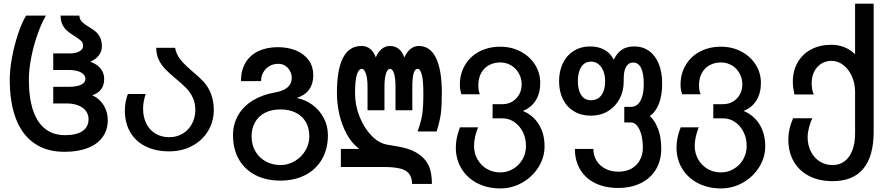

<svg xmlns="http://www.w3.org/2000/svg" viewBox="-20 -810 4840 1044"><path d="M33 -377.5Q33 -430 45.2 -496.8Q57.5 -563.5 78 -625.2Q98.5 -687 122 -725H229.5Q205 -683 183.8 -622.5Q162.5 -562 149.8 -497Q137 -432 137 -377.5Q137 -228.5 187.2 -151.8Q237.5 -75 333.5 -75Q395.5 -75 428.5 -97.2Q461.5 -119.5 461.5 -162Q461.5 -187.5 446.8 -207Q432 -226.5 405 -237Q378 -247.5 341.5 -247.5H269.5V-338H355Q398 -338 421.2 -349.5Q444.5 -361 444.5 -381.5Q444.5 -403 420.2 -416.2Q396 -429.5 355 -429.5H269.5V-519.5H359Q392.5 -519.5 412.2 -531Q432 -542.5 432 -560.5Q432 -577 421 -587.8Q410 -598.5 385.5 -613.5Q362 -628.5 346.8 -641Q331.5 -653.5 320.5 -674.2Q309.5 -695 309.5 -725H411.5Q413 -704 425.5 -691.5Q438 -679 463.5 -663.5Q486.5 -649.5 500.2 -638Q514 -626.5 524 -606.8Q534 -587 534 -558Q534 -530.5 517.2 -508.5Q500.5 -486.5 470.5 -474.5Q507.5 -461.5 527 -437.2Q546.5 -413 546.5 -381.5Q546.5 -313 481.5 -292Q519 -276 542.5 -239.5Q566 -203 566 -157Q566 -103.5 537.8 -64.5Q509.5 -25.5 456.5 -5Q403.5 15.5 330.5 15.5Q234.5 15.5 168 -29.8Q101.5 -75 67.2 -162.8Q33 -250.5 33 -377.5Z M659 -209Q659 -257.5 675.5 -299H772Q758 -255.5 758 -219.5Q758 -173 775.8 -137.8Q793.5 -102.5 825.8 -83.2Q858 -64 900 -64Q940.5 -64 972.8 -83Q1005 -102 1023.5 -135.8Q1042 -169.5 1042 -212Q1042 -249 1028.8 -278Q1015.5 -307 993.5 -330Q971.5 -353 935.5 -382.5Q899.5 -412.5 877.8 -435.2Q856 -458 842.8 -486.2Q829.5 -514.5 829.5 -550H932Q938.5 -517 957.2 -491.2Q976 -465.5 1022 -425.5Q1068 -386.5 1084.5 -368.5Q1113 -338 1127.8 -298.2Q1142.5 -258.5 1142.5 -213Q1142.5 -149 1111 -97.2Q1079.5 -45.5 1024.2 -16.2Q969 13 900 13Q826 13 771.8 -14Q717.5 -41 688.2 -91Q659 -141 659 -209Z M1247 -74.5Q1247 -135.5 1275.2 -184Q1303.5 -232.5 1354.8 -263.8Q1406 -295 1474 -307Q1566.5 -322.5 1566.5 -387.5Q1566.5 -404 1558 -421.8Q1549.5 -439.5 1532.8 -451.2Q1516 -463 1492.5 -463Q1466.5 -463 1445 -450.5Q1423.5 -438 1411.5 -416.5Q1399.5 -395 1399.5 -369H1290.5Q1290.5 -429.5 1316 -470.8Q1341.5 -512 1386.8 -532.8Q1432 -553.5 1490.5 -553.5Q1548 -553.5 1591.8 -534.5Q1635.5 -515.5 1659.5 -481.2Q1683.5 -447 1683.5 -401.5Q1683.5 -307 1593.5 -277Q1639 -268.5 1678 -240.5Q1717 -212.5 1740 -169.2Q1763 -126 1763 -74.5Q1763 -0.5 1731 55.2Q1699 111 1640.5 141.5Q1582 172 1504.5 172Q1426.5 172 1368.2 141.8Q1310 111.5 1278.5 55.8Q1247 0 1247 -74.5ZM1662 -68Q1662 -113 1643 -146.2Q1624 -179.5 1588.5 -197.2Q1553 -215 1504.5 -215Q1457 -215 1421.5 -197Q1386 -179 1367 -145.8Q1348 -112.5 1348 -68Q1348 -23.5 1368.2 12Q1388.5 47.5 1424.5 67.5Q1460.5 87.5 1505.5 87.5Q1547 87.5 1583 66Q1619 44.5 1640.5 8.8Q1662 -27 1662 -68Z M2064 98H1833.5V0H1934Q1893.5 -29.5 1866 -79.8Q1838.5 -130 1825.2 -188.8Q1812 -247.5 1812 -304Q1812 -560 1945 -560Q1973.5 -560 1993 -544Q2012.5 -528 2023.5 -498Q2035 -527 2055.2 -543.5Q2075.5 -560 2100.5 -560Q2128.5 -560 2148.5 -543.8Q2168.5 -527.5 2178.5 -497.5Q2191.5 -527 2211.8 -543.5Q2232 -560 2256.5 -560Q2319 -560 2350.8 -494.8Q2382.5 -429.5 2382.5 -304Q2382.5 -232.5 2377 -191.5Q2371.5 -150.5 2354 -95H2250.5Q2270.5 -150.5 2276.2 -190Q2282 -229.5 2282 -300.5Q2282 -372.5 2273.8 -404Q2265.5 -435.5 2250 -435.5Q2222 -435.5 2222 -338.5V-210.5H2130.5V-338.5Q2130.5 -386 2122.5 -410.8Q2114.5 -435.5 2100.5 -435.5Q2087 -435.5 2078.8 -410Q2070.5 -384.5 2070.5 -338.5V-210.5H1978.5V-338.5Q1978.5 -381.5 1969.8 -408.5Q1961 -435.5 1947.5 -435.5Q1930.5 -435.5 1920.5 -404.2Q1910.5 -373 1910.5 -304Q1910.5 -237.5 1935.2 -175.5Q1960 -113.5 2000.5 -72Q2041 -30.5 2085.5 -23.5Q2159.5 -12 2193.2 -1.8Q2227 8.5 2250.5 24Q2290.5 49 2309.5 87.2Q2328.5 125.5 2328.5 190H2221Q2219.5 155.5 2205.2 135.8Q2191 116 2157.8 107Q2124.5 98 2064 98Z M2458.5 -7.5Q2458.5 -34.5 2464 -60.8Q2469.5 -87 2481 -117.5H2579.5Q2569 -92.5 2563.2 -66Q2557.5 -39.5 2557.5 -17.5Q2557.5 23.5 2576.5 56.8Q2595.5 90 2628 108.8Q2660.5 127.5 2700.5 127.5Q2737.5 127.5 2769.8 108.5Q2802 89.5 2821 56.8Q2840 24 2840 -16.5Q2840 -58.5 2822.8 -92.8Q2805.5 -127 2776.2 -146.8Q2747 -166.5 2712.5 -166.5H2658.5V-243.5H2712.5Q2741.5 -243.5 2765.2 -257.5Q2789 -271.5 2802.8 -296Q2816.5 -320.5 2816.5 -351Q2816.5 -384.5 2800.8 -412Q2785 -439.5 2758.5 -455Q2732 -470.5 2700.5 -470.5Q2665 -470.5 2638 -455.2Q2611 -440 2596 -412.2Q2581 -384.5 2581 -347Q2581 -330 2582.8 -319.8Q2584.5 -309.5 2589.5 -297.5H2489Q2480.5 -322 2480.5 -349Q2480.5 -409 2508.5 -456.2Q2536.5 -503.5 2586.5 -529.8Q2636.5 -556 2700.5 -556Q2761 -556 2810.5 -530Q2860 -504 2888.8 -459Q2917.5 -414 2917.5 -359.5Q2917.5 -303 2892.8 -263.5Q2868 -224 2823 -207Q2880 -183 2910.5 -132.8Q2941 -82.5 2941 -14.5Q2941 46 2908 98.8Q2875 151.5 2819.8 183Q2764.5 214.5 2700.5 214.5Q2630.5 214.5 2575.5 186.2Q2520.5 158 2489.5 107.2Q2458.5 56.5 2458.5 -7.5Z M3106 0H3206.5Q3206.5 34.5 3223.2 62.8Q3240 91 3271.2 107.2Q3302.5 123.5 3343.5 123.5Q3383.5 123.5 3413.5 106.8Q3443.5 90 3459.5 60.2Q3475.5 30.5 3475.5 -7Q3475.5 -46 3467.2 -77.2Q3459 -108.5 3444.5 -126.2Q3430 -144 3411.5 -144H3374.5V-229H3410Q3444 -229 3462.2 -261.5Q3480.5 -294 3480.5 -352.5Q3480.5 -410.5 3466 -440.2Q3451.5 -470 3422.5 -470Q3398 -470 3384.8 -447.2Q3371.5 -424.5 3371.5 -385V-368Q3371.5 -314 3348.5 -271.5Q3325.5 -229 3285 -205Q3244.5 -181 3193 -181Q3141 -181 3101.8 -204.2Q3062.5 -227.5 3041.2 -269.8Q3020 -312 3020 -368Q3020 -424 3041 -467Q3062 -510 3100.2 -533.8Q3138.5 -557.5 3188 -557.5Q3233.5 -557.5 3266.5 -539.2Q3299.5 -521 3317.5 -485.5Q3335 -523 3362.2 -540.2Q3389.5 -557.5 3428 -557.5Q3475 -557.5 3509.2 -533Q3543.5 -508.5 3562 -463Q3580.5 -417.5 3580.5 -355.5Q3580.5 -291 3562.8 -245.8Q3545 -200.5 3513.5 -179.5Q3541.5 -153.5 3558.5 -108.5Q3575.5 -63.5 3575.5 -1.5Q3575.5 63.5 3546.2 111.8Q3517 160 3464 186Q3411 212 3340.5 212Q3269.5 212 3216.2 185.8Q3163 159.5 3134.5 111.5Q3106 63.5 3106 0ZM3270.5 -368Q3270.5 -399 3261 -423.2Q3251.5 -447.5 3234.2 -461.2Q3217 -475 3194.5 -475Q3159.5 -475 3140.8 -446.5Q3122 -418 3122 -368Q3122 -320.5 3140.5 -292.8Q3159 -265 3193.5 -265Q3230.5 -265 3250.5 -292.8Q3270.5 -320.5 3270.5 -368Z M3658.5 -7.5Q3658.5 -34.5 3664 -60.8Q3669.5 -87 3681 -117.5H3779.5Q3769 -92.5 3763.2 -66Q3757.5 -39.5 3757.5 -17.5Q3757.5 23.5 3776.5 56.8Q3795.5 90 3828 108.8Q3860.5 127.5 3900.5 127.5Q3937.5 127.5 3969.8 108.5Q4002 89.5 4021 56.8Q4040 24 4040 -16.5Q4040 -58.5 4022.8 -92.8Q4005.5 -127 3976.2 -146.8Q3947 -166.5 3912.5 -166.5H3858.5V-243.5H3912.5Q3941.5 -243.5 3965.2 -257.5Q3989 -271.5 4002.8 -296Q4016.5 -320.5 4016.5 -351Q4016.5 -384.5 4000.8 -412Q3985 -439.5 3958.5 -455Q3932 -470.5 3900.5 -470.5Q3865 -470.5 3838 -455.2Q3811 -440 3796 -412.2Q3781 -384.5 3781 -347Q3781 -330 3782.8 -319.8Q3784.5 -309.5 3789.5 -297.5H3689Q3680.5 -322 3680.5 -349Q3680.5 -409 3708.5 -456.2Q3736.5 -503.5 3786.5 -529.8Q3836.5 -556 3900.5 -556Q3961 -556 4010.5 -530Q4060 -504 4088.8 -459Q4117.5 -414 4117.5 -359.5Q4117.5 -303 4092.8 -263.5Q4068 -224 4023 -207Q4080 -183 4110.5 -132.8Q4141 -82.5 4141 -14.5Q4141 46 4108 98.8Q4075 151.5 4019.8 183Q3964.5 214.5 3900.5 214.5Q3830.5 214.5 3775.5 186.2Q3720.5 158 3689.5 107.2Q3658.5 56.5 3658.5 -7.5Z M4266.5 -53Q4266.5 -109 4292.5 -167H4397.5Q4385.5 -144 4378.5 -115.2Q4371.5 -86.5 4371.5 -64Q4371.5 -21.5 4388.8 13.2Q4406 48 4437 67.8Q4468 87.5 4507.5 87.5Q4545.5 87.5 4573 66.5Q4600.5 45.5 4615 6.5Q4629.5 -32.5 4629.5 -85V-311.5Q4629.5 -356 4612.5 -394.5Q4595.5 -433 4566 -456Q4536.5 -479 4501 -479Q4469.5 -479 4445 -463.2Q4420.5 -447.5 4407 -420.2Q4393.5 -393 4393.5 -359.5Q4393.5 -319.5 4405 -296.5H4299.5Q4291 -336.5 4291 -364.5Q4291 -424.5 4317 -470.2Q4343 -516 4390.5 -541.2Q4438 -566.5 4500.5 -566.5Q4538.5 -566.5 4571.5 -553.2Q4604.5 -540 4629.5 -515V-790H4730.5V-94Q4730.5 39.5 4674.5 107.2Q4618.5 175 4507.5 175Q4434.5 175 4380 147.2Q4325.5 119.5 4296 68Q4266.5 16.5 4266.5 -53Z"/></svg>

Font: JuliaMono Medium
Style: Regular
Weight: 500
Monospace: yes
Designer: cormullion
Foundry: corm
Version: Version 0.054; ttfautohint (v1.8.4)